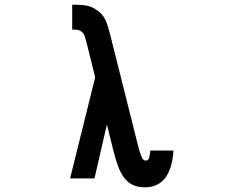

<svg xmlns="http://www.w3.org/2000/svg" viewBox="-20 -717 1040 819"><path d="M720 -75Q717 -32 707 -2Q697 28 681 46.5Q665 65 644 73.5Q623 82 599 82Q569 82 548 72.5Q527 63 511.5 43.5Q496 24 484.5 -6Q473 -36 463 -77L436 -186L383 44H279L386 -387L350 -532Q345 -551 341.5 -562Q338 -573 330 -580Q322 -587 314.5 -589Q307 -591 288 -591V-697Q313 -697 330.5 -695.5Q348 -694 360 -690.5Q372 -687 381 -681.5Q390 -676 400 -669Q420 -653 430 -631Q440 -609 450 -569L569 -95Q576 -67 583.5 -49Q591 -31 602 -32Q612 -33 615.5 -41.5Q619 -50 621 -75Z"/></svg>

Font: NanumGothicCoding
Style: Bold
Weight: 700
Monospace: yes
Designer: Kwon Bruce; Nicolas Noh; Sung-woo Choi; Go-un Cha; Soo-hyun Park;
Foundry: NHN Corporation
Version: Version 2.000;PS 1;hotconv 1.0.49;makeotf.lib2.0.14853